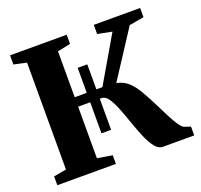

<svg xmlns="http://www.w3.org/2000/svg" viewBox="-128 -887 1082 1032"><g transform="rotate(-20 413.0 -371.5)"><path d="M30 0V-50.5L102.5 -63.5V-675L30 -690.5V-743H354V-690.5L279.5 -675V-412.5H348.5V-555.5H403.5V-412.5H438L591 -674.5L509 -690.5V-743H774V-690.5L690 -675.5L515.5 -407.5Q554.5 -400.5 583 -374.2Q611.5 -348 635.5 -304Q656.5 -267 676.5 -227Q696.5 -187 714.8 -151Q733 -115 749.2 -90.8Q765.5 -66.5 779 -61.5L813 -50.5V0H634Q609 0 588.8 -26Q568.5 -52 551.2 -92.8Q534 -133.5 518.2 -179.2Q502.5 -225 486.5 -265.8Q470.5 -306.5 453 -332.5Q435.5 -358.5 414.5 -358.5H403.5V-181H348.5V-358.5H279.5V-63.5L365 -49.5V0Z"/></g></svg>

Font: Merriweather 60pt Black
Style: Regular
Weight: 900
Version: Version 2.100